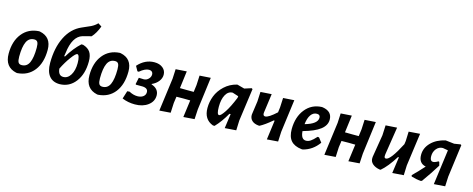

<svg xmlns="http://www.w3.org/2000/svg" viewBox="-35 -1361 4962 2016"><g transform="rotate(15 2446.0 -353.0)"><path d="M269 -474 280 -473Q408 -447 408 -308Q408 -167 342.5 -82.5Q277 2 162 10L151 9Q22 -19 22 -165Q22 -300 88.5 -383.5Q155 -467 269 -474ZM245 -378Q188 -378 162.5 -324Q137 -270 137 -163Q137 -119 147.5 -101Q158 -83 184 -83Q241 -83 266 -138Q291 -193 291 -300Q291 -343 280.5 -360.5Q270 -378 245 -378Z M622 7Q547 7 507.5 -41.5Q468 -90 468 -183Q468 -347 526 -464Q584 -581 691 -627L784 -668Q824 -688 850 -716L889 -691Q860 -613 817 -566L724 -542Q620 -511 598 -326L592 -289H602Q662 -390 735 -456H754Q809 -439 833 -403Q857 -367 857 -302Q857 -166 792 -80.5Q727 5 622 7ZM720 -346Q703 -346 658.5 -285.5Q614 -225 577 -150Q584 -76 638 -76Q687 -76 717.5 -126Q748 -176 748 -255Q748 -296 740.5 -321Q733 -346 720 -346Z M1147 -474 1158 -473Q1286 -447 1286 -308Q1286 -167 1220.5 -82.5Q1155 2 1040 10L1029 9Q900 -19 900 -165Q900 -300 966.5 -383.5Q1033 -467 1147 -474ZM1123 -378Q1066 -378 1040.5 -324Q1015 -270 1015 -163Q1015 -119 1025.5 -101Q1036 -83 1062 -83Q1119 -83 1144 -138Q1169 -193 1169 -300Q1169 -343 1158.5 -360.5Q1148 -378 1123 -378Z M1439 8Q1364 8 1300 -19L1327 -105L1352 -107Q1398 -82 1442 -82Q1481 -82 1505 -100Q1529 -118 1529 -148Q1529 -193 1468 -195H1397L1393 -202L1408 -273L1462 -271Q1490 -271 1512 -292.5Q1534 -314 1534 -341Q1534 -360 1522.5 -371Q1511 -382 1491 -382Q1447 -382 1391 -334L1376 -335L1347 -387Q1424 -473 1526 -473Q1582 -473 1617 -444.5Q1652 -416 1652 -370Q1652 -332 1626 -298.5Q1600 -265 1555 -245V-241Q1637 -213 1637 -141Q1637 -76 1581 -34Q1525 8 1439 8Z M1877 -468 1853 -280 1931 -279H2003L2013 -356L2018 -460L2138 -468L2092 -112L2086 -5L1966 4L1991 -183L1914 -184L1841 -183L1831 -112L1826 -5L1705 4L1753 -356L1758 -460Z M2423 -471H2429L2506 -450L2581 -474L2592 -467L2543 -112L2539 -5L2416 4L2438 -154H2425Q2372 -59 2307 9H2289Q2186 -29 2186 -154Q2186 -221 2210.5 -284.5Q2235 -348 2290.5 -400Q2346 -452 2423 -471ZM2298 -197Q2298 -112 2323 -112Q2342 -112 2381.5 -172Q2421 -232 2464 -338L2466 -354V-356L2401 -377Q2353 -377 2325.5 -327.5Q2298 -278 2298 -197Z M2800 -468 2772 -264 2771 -252Q2771 -224 2794 -224Q2830 -224 2914 -301L2921 -356L2926 -460L3046 -468L2999 -112L2994 -5L2874 4L2902 -207H2892Q2816 -142 2762 -114H2750Q2703 -119 2678.5 -142.5Q2654 -166 2654 -204L2656 -220L2675 -355L2680 -460Z M3435 -110Q3369 -17 3265 9H3252Q3173 0 3135.5 -43Q3098 -86 3098 -169Q3099 -301 3166 -385Q3233 -469 3343 -474L3355 -473Q3458 -456 3458 -366Q3458 -304 3398.5 -258Q3339 -212 3213 -177Q3219 -89 3273 -89Q3298 -89 3322 -104.5Q3346 -120 3382 -160L3398 -158ZM3313 -392Q3273 -392 3247.5 -355.5Q3222 -319 3215 -253Q3349 -291 3349 -358Q3349 -392 3313 -392Z M3671 -468 3647 -280 3725 -279H3797L3807 -356L3812 -460L3932 -468L3886 -112L3880 -5L3760 4L3785 -183L3708 -184L3635 -183L3625 -112L3620 -5L3499 4L3547 -356L3552 -460Z M4163 -469 4116 -167 4115 -149Q4114 -125 4133 -125Q4181 -125 4282 -321L4287 -356L4291 -460L4413 -469L4364 -112L4360 -5L4237 4L4262 -173H4252Q4179 -55 4110 3H4099Q4051 -5 4022 -30Q3993 -55 3994 -92L3995 -108L4035 -352L4040 -461Z M4550 7Q4500 4 4444 -13L4440 -27Q4502 -88 4559 -152Q4480 -168 4480 -259Q4480 -335 4537.5 -393Q4595 -451 4691 -472L4785 -461L4853 -472L4862 -466L4815 -112L4810 -5L4689 4L4740 -377L4683 -387Q4642 -387 4614 -354Q4586 -321 4586 -273Q4586 -186 4675 -240L4684 -236L4694 -198Q4633 -99 4561 1Z"/></g></svg>

Font: Alegreya Sans SC
Style: Bold Italic
Weight: 700
Italic angle: -7°
Designer: Juan Pablo del Peral
Foundry: Huerta Tipografica
Version: Version 2.007